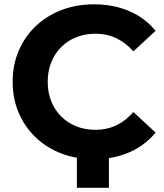

<svg xmlns="http://www.w3.org/2000/svg" viewBox="-20 -732 766 897"><path d="M418.2 11.8Q336.6 11.8 267.2 -14.7Q197.9 -41.2 146.9 -89.9Q95.9 -138.6 67.5 -204.7Q39.1 -270.8 39.1 -350Q39.1 -429.2 67.5 -495.3Q95.9 -561.4 147.2 -610.1Q198.5 -658.8 267.9 -685.3Q337.2 -711.8 418.8 -711.8Q509.8 -711.8 583.5 -680.3Q657.3 -648.8 706.9 -588.1L603.1 -491.9Q567.3 -532.7 523.2 -553.6Q479 -574.5 426.6 -574.5Q377.5 -574.5 336.7 -558.3Q295.8 -542 265.9 -512.1Q235.9 -482.2 219.4 -440.9Q202.9 -399.7 202.9 -350Q202.9 -300.3 219.4 -259.1Q235.9 -217.8 265.9 -187.9Q295.8 -158 336.7 -141.7Q377.5 -125.5 426.6 -125.5Q479 -125.5 523.2 -146.4Q567.3 -167.3 603.1 -208.7L706.9 -112.5Q657.3 -52.2 583.5 -20.2Q509.8 11.8 418.2 11.8ZM339.2 145.4V-30.9H488.8V145.4Z"/></svg>

Font: Montserrat Alternates Thin
Style: Regular
Weight: 100
Designer: Julieta Ulanovsky
Foundry: Julieta Ulanovsky
Version: Version 9.000